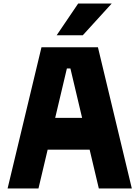

<svg xmlns="http://www.w3.org/2000/svg" viewBox="-20 -1068 790 1088"><path d="M23 0 215 -800H535L727 0H540L379 -680H359L198 0ZM175 -220V-400H575V-220ZM301 -868 423 -1048H613L449 -868Z"/></svg>

Font: Martian Mono SemiExpanded ExtraBold
Style: Regular
Weight: 800
Width: 6
Designer: Roman Shamin
Foundry: Evil Martians
Version: Version 1.000